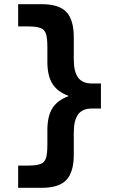

<svg xmlns="http://www.w3.org/2000/svg" viewBox="-20 -790 559 920"><path d="M180.3 110H67V3.4H113.7Q153.7 3.4 173.7 -4Q193.7 -11.3 200.4 -32.6Q207 -54 207 -96.7V-166.3Q207 -233 230.9 -271.2Q254.7 -309.3 307.7 -329V-331Q254.7 -350.7 230.9 -389Q207 -427.3 207 -493.7V-563.3Q207 -606 200.4 -627.4Q193.7 -648.7 173.7 -656Q153.7 -663.4 113.7 -663.4H67V-770H180.3Q262 -770 297.8 -732.8Q333.6 -695.7 333.6 -610V-506.7Q333.6 -446.3 354.3 -418.1Q375 -390 420.3 -390H463.6V-270H420.3Q375 -270 354.3 -242Q333.6 -214 333.6 -153.3V-50Q333.6 35 297.8 72.5Q262 110 180.3 110Z"/></svg>

Font: M PLUS 2 Thin
Style: Regular
Weight: 100
Designer: Coji Morishita
Foundry: UNDERFOREST DESIGN
Version: Version 1.001